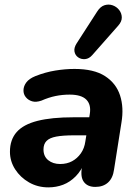

<svg xmlns="http://www.w3.org/2000/svg" viewBox="-20 -799 597 830"><path d="M189 11Q143 11 105.5 -10.5Q68 -32 45.5 -67Q23 -102 23 -143Q23 -195 52 -228Q81 -261 142 -276.5Q203 -292 298 -292H377L365 -214H301Q252 -214 223 -208.5Q194 -203 181 -189.5Q168 -176 168 -153Q168 -123 188.5 -106.5Q209 -90 240 -90Q269 -90 291.5 -102Q314 -114 329.5 -136Q345 -158 349 -188L368 -305Q375 -346 353.5 -368Q332 -390 281 -390Q250 -390 220.5 -384Q191 -378 159 -364Q136 -356 119 -361Q102 -366 91.5 -379Q81 -392 81.5 -409.5Q82 -427 94 -443Q106 -459 133 -470Q176 -487 219 -494Q262 -501 302 -501Q386 -501 434 -470Q482 -439 499 -386.5Q516 -334 505 -269L473 -66Q468 -29 447 -10Q426 9 392 9Q359 9 343 -12Q327 -33 334 -74L342 -127L347 -100Q332 -62 307.5 -37Q283 -12 253 -0.5Q223 11 189 11ZM379 -561Q365 -545 348 -543.5Q331 -542 318 -551Q305 -560 302 -576Q299 -592 311 -611L400 -749Q414 -771 432 -776.5Q450 -782 467 -776Q484 -770 495 -756Q506 -742 506.5 -724Q507 -706 491 -688Z"/></svg>

Font: Nunito ExtraLight ExtraBold
Style: Italic
Weight: 800
Italic angle: -9°
Version: Version 3.602